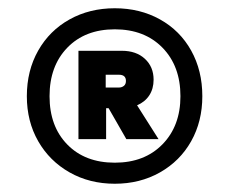

<svg xmlns="http://www.w3.org/2000/svg" viewBox="-20 -729 556 465"><path d="M258 -709Q319 -709 367.5 -682Q416 -655 443 -606.5Q470 -558 470 -496Q470 -435 443 -387Q416 -339 367.5 -311.5Q319 -284 258 -284Q197 -284 148.5 -311.5Q100 -339 72.5 -387Q45 -435 45 -496Q45 -558 72.5 -606.5Q100 -655 148.5 -682Q197 -709 258 -709ZM258 -335Q330 -335 373.5 -379.5Q417 -424 417 -496Q417 -569 373.5 -613.5Q330 -658 258 -658Q186 -658 143 -613.5Q100 -569 100 -496Q100 -423 143 -379Q186 -335 258 -335ZM352 -536Q352 -514 341.5 -498Q331 -482 312 -474L364 -392H286L243 -467H237V-392H170V-606H275Q310 -606 331 -586.5Q352 -567 352 -536ZM236 -517H268Q275 -517 280 -521Q285 -525 285 -533Q285 -548 268 -548H236Z"/></svg>

Font: Fz Poppins SemBd
Style: Regular
Weight: 600
Designer: Ninad Kale (Devanagari), Jonny Pinhorn (Latin)
Foundry: Indian Type Foundry
Version: Vit hóa bi Vntype.Com & FontZin.Com